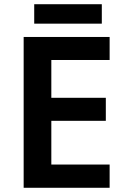

<svg xmlns="http://www.w3.org/2000/svg" viewBox="-20 -889 599 909"><path d="M499 0H92V-714H499V-605H223V-426H481V-317H223V-110H499ZM462 -869V-777H142V-869Z"/></svg>

Font: Noto Sans Sora Sompeng Semi
Style: Bold
Weight: 700
Designer: Monotype Design Team. David Williams.
Foundry: Monotype Imaging Inc.
Version: Version 2.101; ttfautohint (v1.8.4.7-5d5b)